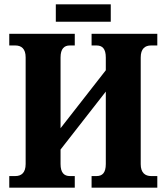

<svg xmlns="http://www.w3.org/2000/svg" viewBox="-20 -871 772 891"><path d="M239 -770H494V-851H239ZM23 0H327V-54H304C278 -54 261 -69 261 -110V-177L471 -446V-110C471 -69 455 -54 428 -54H405V0H710V-54H681C654 -54 633 -69 633 -109V-604C633 -645 653 -660 681 -660H710V-714H405V-660H428C455 -660 471 -645 471 -604V-545L261 -276V-604C261 -645 278 -660 304 -660H327V-714H23V-660H51C79 -660 99 -645 99 -605V-110C99 -69 79 -54 51 -54H23Z"/></svg>

Font: Noto Serif Condensed ExtraBold
Style: Regular
Weight: 800
Width: 3
Designer: Monotype Design Team
Foundry: Monotype Imaging Inc.
Version: Version 2.013